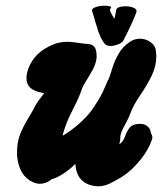

<svg xmlns="http://www.w3.org/2000/svg" viewBox="-20 -652 570 676"><path d="M371.1 -626Q371.1 -625 369.1 -622.1Q367.2 -619.1 367.2 -617.2Q367.2 -610.4 382.8 -585.9Q387.7 -605.5 388.7 -615.2Q390.6 -629.9 422.9 -629.9Q431.6 -629.9 440.4 -627.9Q449.2 -626 455.1 -622.1Q460.9 -618.2 460.9 -612.3Q460.9 -611.3 460 -608.4Q447.3 -573.2 413.1 -506.8Q410.2 -503.9 405.3 -500.5Q400.4 -497.1 394 -495.1Q387.7 -493.2 381.8 -491.7Q376 -490.2 371.1 -490.2Q353.5 -490.2 347.7 -499Q343.8 -503.9 340.8 -508.8Q337.9 -513.7 335.9 -517.6Q334 -521.5 332.5 -525.4Q331.1 -529.3 329.6 -532.7Q328.1 -536.1 326.7 -539.6Q325.2 -543 324.2 -546.9Q323.2 -550.8 322.3 -554.2Q321.3 -557.6 319.8 -561.5Q318.4 -565.4 317.4 -569.3Q310.5 -591.8 304.7 -612.3Q303.7 -613.3 303.7 -615.2Q303.7 -620.1 310.5 -624Q317.4 -627.9 327.1 -629.9Q336.9 -631.8 347.7 -631.8Q371.1 -631.8 371.1 -626ZM402.3 -145.5Q414.1 -154.3 420.9 -173.3Q427.7 -192.4 438 -204.1Q448.2 -215.8 471.7 -215.8H476.6Q491.2 -214.8 500 -206.5Q508.8 -198.2 509.8 -190.4L511.7 -182.6Q519.5 -169.9 514.6 -159.2Q501 -121.1 473.6 -88.4Q446.3 -55.7 425.8 -41L406.2 -27.3Q404.3 -26.4 377.4 -11.2Q350.6 3.9 327.1 3.9Q318.4 3.9 313.5 2.9Q250 -5.9 245.1 -75.2Q226.6 -55.7 202.1 -40Q177.7 -24.4 163.1 -21.5Q162.1 -21.5 155.8 -16.6Q149.4 -11.7 140.1 -8.3Q130.9 -4.9 120.1 -4.9Q109.4 -4.9 95.7 -10.7Q45.9 -33.2 40 -105.5V-117.2Q40 -148.4 49.3 -174.8Q58.6 -201.2 78.1 -233.4Q97.7 -265.6 103.5 -278.3Q110.4 -292 135.7 -324.2Q114.3 -327.1 98.6 -335Q73.2 -347.7 73.2 -377Q73.2 -392.6 80.1 -411.1Q101.6 -468.8 167 -495.1Q190.4 -504.9 216.8 -504.9Q231.4 -504.9 256.3 -501Q281.2 -497.1 293 -497.1Q311.5 -494.1 316.4 -479.5Q320.3 -467.8 320.3 -454.1Q320.3 -426.8 296.4 -388.7Q272.5 -350.6 269.5 -341.8Q258.8 -308.6 235.4 -264.2Q211.9 -219.7 200.2 -174.8Q203.1 -174.8 215.8 -183.6Q245.1 -203.1 269.5 -226.6Q293.9 -250 309.6 -273.4Q325.2 -296.9 334.5 -314Q343.8 -331.1 351.1 -349.1Q358.4 -367.2 359.4 -368.2Q365.2 -377 373.5 -405.8Q381.8 -434.6 396.5 -460.9Q411.1 -487.3 437.5 -504.9Q453.1 -515.6 472.7 -515.6Q494.1 -515.6 510.3 -503.4Q526.4 -491.2 528.3 -476.6Q530.3 -460.9 530.3 -454.1Q530.3 -418.9 514.2 -385.7Q498 -352.5 474.1 -317.4Q450.2 -282.2 441.4 -258.8Q434.6 -239.3 424.3 -220.7Q414.1 -202.1 408.7 -189.9Q403.3 -177.7 403.3 -163.1Q403.3 -155.3 400.4 -146.5Q399.4 -144.5 399.9 -144.5Q400.4 -144.5 402.3 -145.5Z"/></svg>

Font: Essays1743
Style: BoldItalic
Weight: 700
Italic angle: -10°
Designer: Based on the typeface in a 1743 English translation of the essays of Montaigne.  PostScript/TrueType font designed by Jo
Version: Version 002.100